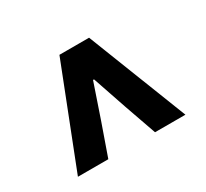

<svg xmlns="http://www.w3.org/2000/svg" viewBox="-91 -803 710 662"><g transform="rotate(-30 264.0 -472.0)"><path d="M50 -274 205 -670H323L478 -274H357L312 -402L266 -537H262L216 -402L171 -274Z"/></g></svg>

Font: Mada
Style: Bold
Weight: 700
Designer: Khaled Hosny
Version: Version 1.5